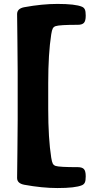

<svg xmlns="http://www.w3.org/2000/svg" viewBox="-20 -782 479 970"><path d="M69.3 -418.5Q69.3 -456.1 67.9 -581.5Q66.4 -707 66.4 -710.9Q66.4 -738.8 102.5 -745.6Q192.9 -762.2 270 -762.2Q360.8 -762.2 394 -748Q404.3 -743.7 408.7 -734.1Q413.1 -724.6 413.1 -703.1Q413.1 -675.8 403.8 -666.3Q394.5 -656.7 373.5 -656.7Q280.8 -656.7 260.7 -649.9Q251 -646.5 246.6 -638.2Q242.2 -629.9 238.8 -608.4Q223.6 -510.7 223.6 -362.3V-231.4Q223.6 -83 238.8 14.6Q242.2 36.1 246.6 44.4Q251 52.7 260.7 56.2Q279.3 62.5 373.5 62.5Q394.5 62.5 403.8 72Q413.1 81.5 413.1 108.9Q413.1 130.4 408.7 139.9Q404.3 149.4 394 153.8Q360.8 168 270 168Q192.9 168 102.5 151.4Q66.4 144.5 66.4 117.2Q66.4 113.3 67.9 -12.2Q69.3 -137.7 69.3 -175.3Z"/></svg>

Font: Cooper* ExtraBold
Style: Regular
Weight: 800
Designer: Owen Earl
Foundry: indestructible type*
Version: Version 0.001